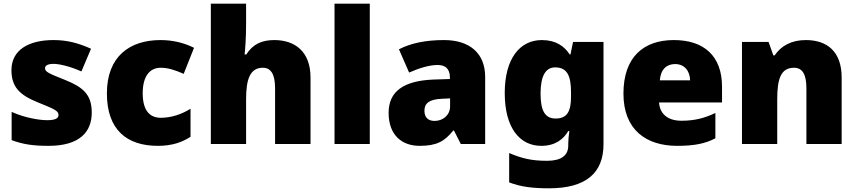

<svg xmlns="http://www.w3.org/2000/svg" viewBox="-20 -831 4643 1040"><path d="M477 -221C477 -318 431 -358 335 -397C243 -434 224 -441 224 -462C224 -477 241 -485 271 -485C304 -485 366 -469 421 -444L473 -567C404 -598 343 -614 270 -614C133 -614 42 -559 42 -451C42 -360 87 -317 179 -279C272 -241 297 -232 297 -208C297 -189 278 -180 235 -180C193 -180 113 -193 43 -225V-72C107 -48 164 -41 243 -41C411 -41 477 -116 477 -221Z M835 -41C911 -41 966 -60 1012 -90V-242C963 -211 906 -193 851 -193C793 -193 753 -230 753 -326C753 -419 792 -464 850 -464C892 -464 929 -451 975 -431L1031 -572C979 -598 918 -614 850 -614C683 -614 559 -526 559 -325C559 -128 667 -41 835 -41Z M1313 -703V-811H1122V-51H1313V-294C1313 -403 1335 -464 1404 -464C1449 -464 1470 -426 1470 -353V-51H1662V-411C1662 -554 1575 -614 1466 -614C1400 -614 1350 -593 1314 -536H1305C1308 -565 1313 -621 1313 -703Z M1983 -51V-811H1792V-51Z M2385 -614C2285 -614 2205 -597 2141 -564L2196 -438C2250 -462 2306 -479 2350 -479C2391 -479 2417 -460 2417 -411V-403L2325 -400C2169 -393 2085 -338 2085 -220C2085 -99 2157 -41 2253 -41C2345 -41 2388 -65 2435 -124H2439L2476 -51H2608V-414C2608 -542 2525 -614 2385 -614ZM2374 -296 2418 -298V-255C2418 -208 2380 -176 2334 -176C2301 -176 2279 -193 2279 -231C2279 -271 2304 -293 2374 -296Z M2915 -614C2796 -614 2714 -514 2714 -327C2714 -140 2794 -41 2912 -41C2988 -41 3032 -77 3058 -121H3064C3060 -94 3058 -69 3058 -52V-42C3058 11 3020 40 2943 40C2856 40 2805 26 2738 -2V157C2801 181 2865 189 2954 189C3154 189 3249 106 3249 -50V-604H3084L3070 -536H3066C3037 -580 2992 -614 2915 -614ZM2987 -466C3055 -466 3073 -416 3073 -330V-307C3073 -228 3052 -189 2990 -189C2934 -189 2908 -228 2908 -324C2908 -417 2934 -466 2987 -466Z M3630 -614C3467 -614 3357 -523 3357 -324C3357 -127 3481 -41 3648 -41C3744 -41 3802 -54 3855 -82V-219C3794 -190 3740 -177 3671 -177C3593 -177 3553 -218 3550 -276H3891V-361C3891 -530 3791 -614 3630 -614ZM3637 -484C3689 -484 3717 -445 3718 -396H3554C3559 -457 3592 -484 3637 -484Z M4345 -614C4267 -614 4211 -583 4176 -531H4169L4143 -604H3999V-51H4190V-293C4190 -403 4209 -464 4281 -464C4328 -464 4348 -426 4348 -353V-51H4539V-411C4539 -553 4459 -614 4345 -614Z"/></svg>

Font: Noto Sans Tamil UI Black
Style: Regular
Weight: 900
Designer: Jelle Bosma - Monotype Design Team
Foundry: Monotype Imaging Inc.
Version: Version 2.004